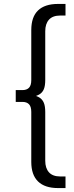

<svg xmlns="http://www.w3.org/2000/svg" viewBox="-20 -762 374 976"><path d="M275 194Q208 194 173.5 160.5Q139 127 139 61V-193Q139 -220 127.5 -232Q116 -244 94 -244H60V-304H94Q116 -304 127.5 -316Q139 -328 139 -355V-609Q139 -676 173.5 -709Q208 -742 275 -742H313V-683H286Q248 -683 229 -662Q210 -641 210 -603V-356Q210 -326 203 -309Q196 -292 181.5 -283Q167 -274 144 -269V-279Q167 -275 181.5 -265.5Q196 -256 203 -239Q210 -222 210 -192V55Q210 93 229 114Q248 135 286 135H313V194Z"/></svg>

Font: Montserrat Thin
Style: Regular
Weight: 400
Version: Version 9.000